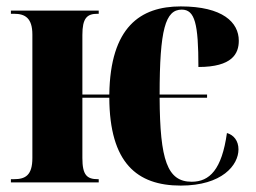

<svg xmlns="http://www.w3.org/2000/svg" viewBox="-20 -569 799 599"><path d="M544 10C673 10 724 -54 724 -103C724 -130 709 -148 688 -154C672 -40 634 -2 578 -2C502 -2 479 -69 478 -264H626V-274H478C478 -477 496 -539 547 -539C588 -539 599 -495 599 -360C705 -360 725 -402 725 -442C725 -499 675 -549 544 -549C418 -549 324 -485 321 -274H237V-460C237 -512 251 -526 284 -526H288V-536H14V-526H24C58 -526 81 -513 81 -461V-76C81 -22 59 -10 24 -10H14V0H288V-10H285C251 -10 237 -23 237 -76V-264H321C322 -61 407 10 544 10Z"/></svg>

Font: Noto Serif Display Condensed ExtraBold
Style: Regular
Weight: 800
Width: 3
Designer: Monotype Design Team
Foundry: Monotype Imaging Inc.
Version: Version 2.009